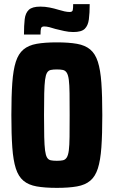

<svg xmlns="http://www.w3.org/2000/svg" viewBox="-20 -901 551 929"><path d="M255 8Q197 8 157.5 1Q118 -6 93.5 -26.5Q69 -47 56.5 -86Q44 -125 39.5 -188Q35 -251 35 -344Q35 -437 39.5 -500Q44 -563 56.5 -602Q69 -641 93.5 -661.5Q118 -682 157.5 -689Q197 -696 255 -696Q313 -696 352.5 -689Q392 -682 416.5 -661.5Q441 -641 453.5 -602Q466 -563 470.5 -500Q475 -437 475 -344Q475 -251 470.5 -188Q466 -125 453.5 -86Q441 -47 416.5 -26.5Q392 -6 352.5 1Q313 8 255 8ZM255 -123Q273 -123 284.5 -125.5Q296 -128 303 -139Q310 -150 313 -173.5Q316 -197 316.5 -238.5Q317 -280 317 -344Q317 -408 316.5 -449.5Q316 -491 313 -514.5Q310 -538 303 -549Q296 -560 284.5 -562.5Q273 -565 255 -565Q237 -565 225.5 -562.5Q214 -560 207.5 -549Q201 -538 198 -514.5Q195 -491 194 -449.5Q193 -408 193 -344Q193 -280 194 -238.5Q195 -197 198 -173.5Q201 -150 207.5 -139Q214 -128 225.5 -125.5Q237 -123 255 -123ZM96 -734Q96 -778 99.5 -808Q103 -838 119.5 -853.5Q136 -869 175 -869Q198 -869 220.5 -864.5Q243 -860 262 -854Q278 -849 292 -846Q306 -843 317 -843Q330 -843 332 -852Q334 -861 334 -881H414Q414 -838 410 -807.5Q406 -777 390 -761.5Q374 -746 335 -746Q313 -746 290.5 -751Q268 -756 248 -761Q233 -766 219 -769.5Q205 -773 194 -773Q181 -773 178.5 -764Q176 -755 176 -734Z"/></svg>

Font: Saira Condensed ExtraBold
Style: Regular
Weight: 800
Width: 3
Designer: Hector Gatti with collaboration of the Omnibus-Type team
Foundry: Omnibus-Type
Version: Version 1.101